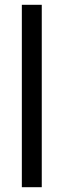

<svg xmlns="http://www.w3.org/2000/svg" viewBox="-20 -780 264 800"><path d="M154 0V-760H71V0Z"/></svg>

Font: Noto Sans Lao UI Cond
Style: Regular
Weight: 400
Width: 3
Designer: Monotype Design Team
Foundry: Monotype Imaging Inc.
Version: Version 2.000